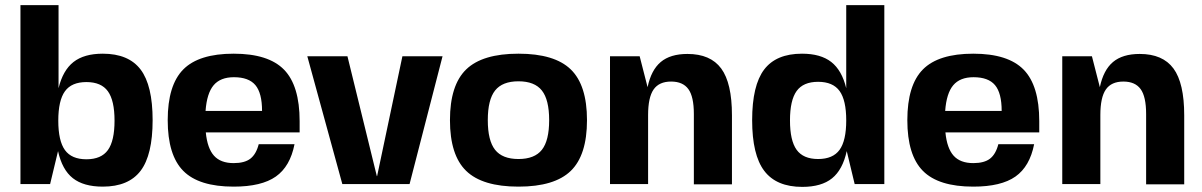

<svg xmlns="http://www.w3.org/2000/svg" viewBox="-20 -720 4701 751"><path d="M382 10Q307 10 265 -23Q223 -56 207 -129L176 0H60V-700H209V-375Q226 -445 267.5 -477.5Q309 -510 382 -510Q483 -510 530 -448Q577 -386 577 -250Q577 -114 530 -52Q483 10 382 10ZM234 -133Q260 -97 318 -97Q376 -97 402 -133Q428 -169 428 -248Q428 -327 402 -363Q376 -399 318 -399Q260 -399 234 -363Q208 -327 208 -248Q208 -169 234 -133Z M785 -202Q791 -140 817 -111Q843 -82 894 -82Q937 -82 959.5 -99.5Q982 -117 992 -156H1132Q1115 -69 1059 -29.5Q1003 10 894 10Q758 10 697 -51.5Q636 -113 636 -250Q636 -387 697 -448.5Q758 -510 894 -510Q1030 -510 1091 -447.5Q1152 -385 1152 -246V-202ZM895 -418Q842 -418 815.5 -386.5Q789 -355 784 -286H1005Q1005 -356 979 -387Q953 -418 895 -418Z M1454 -31H1455L1554 -500H1711L1582 0H1319L1182 -500H1339Z M1803.5 -448.5Q1867 -510 2008 -510Q2149 -510 2212.5 -448.5Q2276 -387 2276 -250Q2276 -113 2212.5 -51.5Q2149 10 2008 10Q1867 10 1803.5 -51.5Q1740 -113 1740 -250Q1740 -387 1803.5 -448.5ZM1916.5 -366Q1888 -330 1888 -250Q1888 -170 1916.5 -134Q1945 -98 2008 -98Q2071 -98 2099.5 -134Q2128 -170 2128 -250Q2128 -330 2099.5 -366Q2071 -402 2008 -402Q1945 -402 1916.5 -366Z M2482 -500 2513 -379Q2527 -446 2564.5 -477.5Q2602 -509 2669 -509Q2759 -509 2801 -452Q2843 -395 2843 -269V1H2694V-274Q2694 -342 2672.5 -371.5Q2651 -401 2605 -401Q2558 -401 2536.5 -370Q2515 -339 2515 -270V0H2366V-500Z M3118 11Q3017 11 2969.5 -51.5Q2922 -114 2922 -250Q2922 -386 2969 -448Q3016 -510 3117 -510Q3190 -510 3231.5 -477.5Q3273 -445 3290 -375V-700H3439V0H3323L3292 -129Q3276 -56 3234.5 -22.5Q3193 11 3118 11ZM3096 -134Q3122 -98 3180 -98Q3238 -98 3264 -134Q3290 -170 3290 -249Q3290 -328 3264 -364Q3238 -400 3180 -400Q3122 -400 3096 -364Q3070 -328 3070 -249Q3070 -170 3096 -134Z M3678 -202Q3684 -140 3710 -111Q3736 -82 3787 -82Q3830 -82 3852.5 -99.5Q3875 -117 3885 -156H4025Q4008 -69 3952 -29.5Q3896 10 3787 10Q3651 10 3590 -51.5Q3529 -113 3529 -250Q3529 -387 3590 -448.5Q3651 -510 3787 -510Q3923 -510 3984 -447.5Q4045 -385 4045 -246V-202ZM3788 -418Q3735 -418 3708.5 -386.5Q3682 -355 3677 -286H3898Q3898 -356 3872 -387Q3846 -418 3788 -418Z M4251 -500 4282 -379Q4296 -446 4333.5 -477.5Q4371 -509 4438 -509Q4528 -509 4570 -452Q4612 -395 4612 -269V1H4463V-274Q4463 -342 4441.5 -371.5Q4420 -401 4374 -401Q4327 -401 4305.5 -370Q4284 -339 4284 -270V0H4135V-500Z"/></svg>

Font: Fivo Sans Modern
Style: Regular
Weight: 700
Designer: Alexander Slobzheninov
Foundry: Alexander Slobzheninov
Version: 1.0